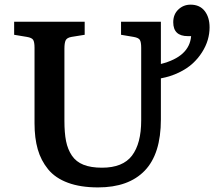

<svg xmlns="http://www.w3.org/2000/svg" viewBox="-20 -794 924 828"><path d="M402.8 14.2Q327.1 14.2 272.9 -5.9Q218.8 -25.9 187.7 -63.7Q156.7 -101.6 142.8 -150.1Q128.9 -198.7 128.9 -262.2V-587.9Q128.9 -612.8 123 -622.1Q117.2 -631.3 96.2 -634.8L41 -644V-700.2H345.2V-644L288.1 -634.8Q268.6 -631.3 263.2 -620.1Q257.8 -608.9 257.8 -584V-272.9Q257.8 -220.7 264.9 -185.3Q272 -149.9 290 -123Q308.1 -96.2 340.1 -83.5Q372.1 -70.8 419.9 -70.8Q509.8 -70.8 549.3 -123Q588.9 -175.3 588.9 -274.9V-587.9Q588.9 -612.8 583 -622.1Q577.1 -631.3 556.2 -634.8L502 -644V-700.2H673.8V-518.1Q796.9 -549.3 804.2 -638.2H790Q727.1 -638.2 727.1 -698.2Q727.1 -731.9 749 -752.9Q771 -773.9 801.8 -773.9Q841.3 -773.9 862.5 -746.8Q883.8 -719.7 883.8 -675.8Q883.8 -648.9 876 -622.1Q868.2 -595.2 851.3 -568.6Q834.5 -542 810.5 -520Q786.6 -498 751.2 -481Q715.8 -463.9 673.8 -456.1V-278.8Q673.8 -130.4 604.2 -58.1Q534.7 14.2 402.8 14.2Z"/></svg>

Font: Literata Book SemiBold
Style: Regular
Weight: 600
Designer: Latin by Veronika Burian and Jose Scaglione. Greek by Irene Vlachou. Cyrillic by Vera Evstafieva
Foundry: TypeTogether
Version: Version 2.003;PS 002.003;hotconv 1.0.88;makeotf.lib2.5.64775